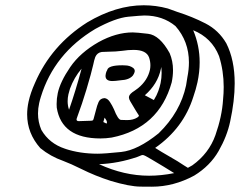

<svg xmlns="http://www.w3.org/2000/svg" viewBox="-20 -724 906 725"><path d="M404.3 -418Q378.4 -418 378.4 -437.5Q378.4 -440.9 379.4 -445.3Q380.9 -453.1 384.8 -459.5Q388.7 -477.5 442.4 -477.5L451.7 -477.1Q469.7 -477.1 482.4 -467.8Q488.8 -462.9 488.8 -456.1Q488.8 -454.1 488.3 -452.1Q486.8 -446.3 481.9 -439Q468.3 -422.4 435.5 -420.9Q414.6 -418 404.3 -418ZM240.7 -309.6Q265.1 -379.4 288.1 -464.8Q259.8 -431.6 244.1 -388.7Q240.7 -377.9 238.3 -367.7Q235.4 -354.5 235.4 -341.8Q235.4 -325.2 240.7 -309.6ZM382.3 -257.3 383.8 -260.7V-262.2Q383.8 -267.6 378.4 -274.9L375 -279.8L370.1 -263.2ZM277.8 -266.6 324.2 -268.1Q330.1 -268.6 331.3 -270.3Q332.5 -272 333.3 -274.7Q334 -277.3 342.3 -308.1Q346.2 -325.2 352.3 -338.9Q358.4 -352.5 374.5 -353.5Q386.2 -352.5 395 -339.1Q403.8 -325.7 410.2 -311.5Q425.8 -271.5 437 -271.2Q448.2 -271 460 -270.5Q482.9 -270.5 498.5 -280.3Q503.9 -284.2 504.4 -286.1V-287.1Q504.4 -289.1 502.2 -291.5Q500 -293.9 471.7 -341.8Q466.8 -350.1 466.8 -356.4Q466.8 -357.9 467.3 -359.9Q469.2 -369.6 488.8 -381.8L501.5 -391.1Q537.6 -420.4 546.4 -461.4Q547.9 -469.2 547.9 -477.5Q547.9 -491.7 543 -506.8Q532.7 -535.6 484.4 -535.6Q463.9 -535.6 442.4 -532.2Q416 -528.8 390.6 -528.8Q377.4 -528.8 364.3 -527.8Q347.2 -525.4 339.8 -508.8Q335.4 -496.6 332 -479.5Q325.7 -450.7 306.2 -385.3Q290 -331.5 272 -283.2Q270.5 -279.3 269.5 -275.9Q269 -274.4 269 -272.9Q269 -266.6 277.8 -266.6ZM561 -346.2Q572.3 -364.7 577.9 -380.6Q583.5 -396.5 586.4 -410.2Q590.3 -429.7 590.3 -448.2Q590.3 -460 588.9 -471.2L587.4 -463.4Q575.2 -406.2 526.9 -364.3ZM359.4 -201.2Q212.9 -201.2 194.3 -317.4Q193.8 -324.2 193.8 -331.1Q193.8 -352.1 198.2 -372.6Q207.5 -415.5 245.1 -470.5Q282.7 -525.4 352.1 -564.9Q418.5 -601.6 481.4 -601.6Q495.1 -601.6 539.1 -596.4Q583 -591.3 620.6 -523.4Q633.3 -493.7 633.3 -459Q633.3 -437 628.4 -413.1Q580.1 -240.2 401.9 -204.6Q379.9 -201.2 359.4 -201.2ZM348.6 -143.6Q374.5 -143.6 437.3 -150.1Q500 -156.7 579.1 -220.7Q661.1 -300.3 682.6 -401.4Q685.5 -416.5 687.5 -432.1Q693.4 -461.4 693.4 -488.3Q693.4 -567.9 642.6 -625.5Q594.2 -665.5 525.4 -665.5Q513.7 -665.5 464.6 -660.9Q415.5 -656.2 339.8 -614.7Q184.6 -522 134.3 -358.4Q130.4 -346.2 127.9 -334.5Q123.5 -314.5 123.5 -295.4Q123.5 -263.2 136.2 -233.4Q166 -182.1 225.1 -162.6L230 -161.1L226.1 -162.1Q282.2 -143.6 348.6 -143.6ZM543 -60.5Q588.9 -60.5 637.7 -70.3Q599.6 -94.2 552.2 -122.1Q524.9 -138.7 519.5 -138.7Q515.1 -138.7 510.3 -136.2Q505.4 -133.8 499.5 -131.8Q427.2 -106.9 354 -104Q448.7 -60.5 543 -60.5ZM689.5 -90.3Q698.2 -94.7 706.1 -99.6Q769 -144.5 793.5 -213.9Q805.7 -248.5 813 -282.2Q820.3 -315.9 822.3 -348.1Q824.7 -372.1 824.7 -395.5Q824.7 -456.5 807.1 -512.2Q779.8 -581.1 709.5 -609.9Q733.9 -551.8 733.9 -488.8Q733.9 -451.7 725.6 -413.1Q719.7 -386.2 710 -358.4Q672.9 -240.2 565.9 -165.5Q579.6 -156.2 636.2 -123.5Q645.5 -118.7 675.3 -99.1ZM553.7 -19Q552.7 -19 511 -19.3Q469.2 -19.5 397.9 -41Q339.8 -59.6 286.1 -86.4Q247.6 -105.5 219.2 -116.2Q170.4 -133.3 132.3 -164.6Q82.5 -220.7 82.5 -292Q82.5 -315.4 87.9 -340.3Q95.2 -373.5 111.8 -410.2Q173.3 -553.2 309.6 -639.6Q418 -704.1 522.9 -704.1Q568.8 -704.1 613.8 -691.9Q631.8 -685.1 650.4 -678.7Q706.1 -661.1 755.9 -635.5Q805.7 -609.9 834.5 -560.5Q866.2 -498 866.2 -409.2Q866.2 -344.2 849.1 -265.1Q837.4 -209.5 805.4 -153.6Q773.4 -97.7 713.4 -61Q635.7 -19 553.7 -19Z"/></svg>

Font: Third Street
Style: Regular
Weight: 400
Designer: GGBotNet
Foundry: GGBotNet
Version: 0.90